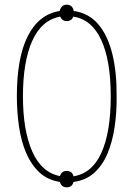

<svg xmlns="http://www.w3.org/2000/svg" viewBox="-20 -769 570 820"><path d="M265 31Q242 31 236 8Q183 0 148 -33Q113 -66 91.5 -116.5Q70 -167 61 -229.5Q52 -292 52 -359Q52 -523 99 -615.5Q146 -708 235 -722Q237 -733 244.5 -741Q252 -749 265 -749Q278 -749 285.5 -741.5Q293 -734 295 -722Q360 -713 400.5 -664.5Q441 -616 460 -537.5Q479 -459 478 -359Q479 -289 469.5 -226Q460 -163 439 -113Q418 -63 382.5 -31Q347 1 294 8Q288 31 265 31ZM265 -679Q245 -679 237 -698Q157 -683 117.5 -594Q78 -505 78 -358Q78 -211 118 -121.5Q158 -32 236 -17Q243 -39 265 -39Q288 -39 294 -16Q374 -29 413.5 -117.5Q453 -206 453 -358Q453 -510 412.5 -598Q372 -686 293 -698Q286 -679 265 -679Z"/></svg>

Font: Noto Sans Mono Condensed Thin
Style: Regular
Weight: 100
Width: 3
Designer: Monotype Design Team
Foundry: Monotype Imaging Inc.
Version: Version 2.014; ttfautohint (v1.8.4.7-5d5b)